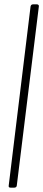

<svg xmlns="http://www.w3.org/2000/svg" viewBox="-20 -780 198 880"><path d="M20 70 120 -750Q122 -760 131 -760H150Q154 -760 156.5 -757Q159 -754 158 -750L57 70Q57 74 54 77Q51 80 46 80H28Q18 80 20 70Z"/></svg>

Font: Barlow Semi Condensed ExLight
Style: Italic
Weight: 275
Width: 4
Italic angle: -7°
Designer: Jeremy Tribby
Foundry: Tribby Type
Version: Version 1.408